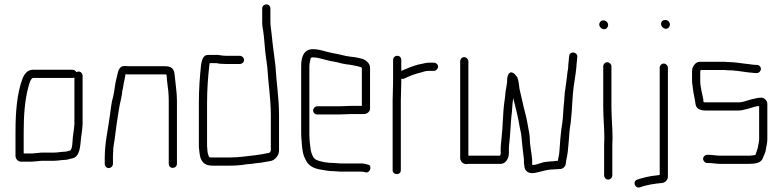

<svg xmlns="http://www.w3.org/2000/svg" viewBox="-20 -747 3534 867"><path d="M225 -58H167C153 -57 134 -54 119 -54H87V-154C87 -224 92 -294 107 -350C111 -364 116 -389 128 -395H308C311 -395 313 -396 316 -397V-188C315 -169 314 -167 312 -150L309 -128C307 -111 308 -78 298 -68C291 -66 280 -62 273 -62C258 -62 240 -58 225 -58ZM75 -17H119C133 -17 154 -20 168 -21H225C241 -21 259 -25 274 -25C285 -25 298 -31 308 -32C341 -41 342 -85 346 -124L349 -146C351 -163 352 -167 353 -187V-405C353 -415 345 -424 335 -424C332 -424 328 -423 325 -421C321 -428 315 -432 308 -432H128C104 -432 88 -411 81 -390C57 -326 50 -241 50 -154V-43C50 -30 61 -17 75 -17Z M490 -7V-34C490 -39 490 -48 491 -59C491 -70 492 -80 493 -89C499 -120 502 -156 507 -189C513 -226 518 -267 527 -302L531 -324C531 -337 536 -349 537 -360C539 -376 544 -391 546 -408C546 -409 546 -410 547 -412C554 -411 560 -411 567 -411H731C732 -408 732 -405 733 -402C733 -394 734 -386 735 -377C739 -350 742 -322 742 -292V-8C742 3 749 11 760 11C771 11 779 3 779 -8V-292C779 -331 772 -370 769 -405C767 -436 756 -448 724 -448H567C560 -448 553 -448 546 -449C514 -450 514 -423 507 -397C499 -371 498 -339 491 -311C483 -286 480 -251 476 -224C468 -163 453 -102 453 -34V-7C453 3 461 12 471 12C481 12 490 3 490 -7Z M1063 -495H1000C981 -495 965 -501 948 -499H919C897 -499 892 -476 888 -455C882 -398 878 -344 878 -282V-93C878 -86 878 -80 879 -74L881 -56C885 -21 899 1 939 1H1019C1045 1 1070 -1 1092 -5L1114 -7C1123 -8 1130 -9 1136 -10L1154 -12C1167 -13 1174 -16 1186 -17L1206 -21C1223 -26 1240 -46 1240 -67V-226C1240 -304 1228 -375 1224 -448C1219 -495 1211 -543 1207 -589C1205 -612 1201 -628 1201 -651V-708C1201 -719 1194 -727 1183 -727C1172 -727 1164 -719 1164 -708V-652C1164 -643 1164 -635 1165 -628C1170 -601 1173 -574 1175 -545C1177 -510 1183 -479 1187 -444C1191 -372 1203 -303 1203 -226V-67C1203 -65 1198 -58 1196 -57C1175 -52 1153 -49 1132 -46C1095 -42 1059 -36 1019 -36H939C934 -36 930 -36 926 -37H925C919 -47 916 -64 916 -77C915 -82 915 -88 915 -93V-282C915 -341 919 -396 925 -450L927 -462H957C969 -459 986 -458 1000 -458H1063C1073 -458 1082 -466 1082 -476C1082 -486 1073 -495 1063 -495Z M1488 -11C1459 -11 1427 -16 1407 -26C1394 -32 1386 -54 1383 -70C1380 -93 1377 -115 1377 -142V-449C1377 -457 1381 -478 1383 -484C1383 -487 1390 -488 1393 -488C1414 -488 1431 -481 1450 -477C1473 -470 1499 -468 1521 -461L1541 -457C1546 -456 1552 -456 1558 -455L1575 -452C1584 -451 1601 -446 1609 -444C1610 -444 1614 -441 1614 -439V-269H1569C1556 -269 1522 -267 1507 -267H1412C1403 -267 1394 -258 1394 -248C1394 -238 1403 -230 1412 -230H1507C1521 -230 1556 -232 1569 -232H1623C1637 -232 1651 -242 1651 -257V-440C1651 -449 1648 -458 1641 -465C1627 -482 1606 -484 1581 -489L1563 -491C1536 -494 1510 -503 1483 -507C1453 -512 1426 -525 1393 -525C1352 -525 1340 -490 1340 -449V-142C1340 -131 1341 -120 1342 -110C1344 -76 1347 -49 1360 -26C1372 1 1396 14 1429 19C1448 22 1465 26 1488 26C1499 26 1507 28 1518 28H1610C1619 28 1624 29 1630 31C1652 37 1663 -1 1640 -4C1632 -7 1622 -9 1610 -9H1518C1508 -9 1499 -11 1488 -11Z M1755 -476V-374C1755 -351 1753 -319 1753 -294V21C1753 32 1761 39 1772 39C1783 39 1790 32 1790 21V-295C1790 -320 1792 -351 1792 -374V-392C1797 -390 1802 -390 1807 -393C1827 -403 1853 -413 1878 -419C1890 -422 1901 -427 1914 -427H1940C1949 -427 1958 -436 1958 -446C1958 -456 1949 -464 1940 -464H1912C1905 -463 1898 -462 1891 -460L1871 -456C1843 -449 1816 -437 1792 -427V-476C1792 -487 1785 -495 1774 -495C1763 -495 1755 -487 1755 -476Z M2058 -470V-33C2058 -18 2071 -6 2086 -6C2092 -7 2098 -7 2104 -7H2241C2263 -7 2278 -31 2278 -56V-77C2278 -94 2281 -105 2282 -123C2284 -155 2287 -187 2289 -219C2293 -245 2293 -275 2297 -300V-306C2308 -263 2320 -217 2327 -172C2330 -155 2334 -145 2335 -126C2338 -91 2342 -59 2346 -26V-9C2347 -2 2348 4 2349 11C2354 30 2373 39 2399 33C2425 28 2449 18 2480 18C2488 18 2502 16 2510 16C2523 16 2535 3 2535 -10C2535 -13 2536 -18 2537 -24C2550 -76 2547 -139 2557 -192C2561 -227 2563 -260 2565 -295L2567 -323C2570 -364 2580 -408 2583 -447C2583 -460 2586 -472 2586 -483L2587 -491C2587 -515 2550 -517 2550 -492L2549 -485C2549 -472 2546 -462 2546 -449C2546 -434 2543 -429 2542 -417L2540 -399C2539 -387 2532 -340 2530 -326C2529 -307 2527 -282 2525 -265C2523 -232 2521 -195 2515 -165C2511 -136 2509 -105 2507 -76L2505 -52L2501 -32C2500 -28 2500 -24 2499 -21C2493 -21 2486 -19 2480 -19C2467 -19 2458 -17 2445 -16C2423 -14 2407 -2 2384 -2C2383 -5 2383 -7 2383 -10V-27C2380 -61 2372 -92 2372 -128C2371 -139 2370 -148 2368 -156C2363 -182 2359 -209 2352 -235C2342 -271 2335 -310 2326 -345C2323 -365 2323 -379 2316 -398L2308 -408C2303 -415 2296 -419 2290 -420C2277 -423 2269 -400 2270 -383C2270 -378 2270 -374 2269 -371L2267 -357C2266 -348 2262 -333 2262 -323L2260 -304C2254 -268 2252 -229 2250 -191L2248 -159L2245 -126C2244 -108 2241 -94 2241 -77V-56C2241 -51 2240 -47 2238 -44H2095V-470C2095 -480 2086 -489 2076 -489C2066 -489 2058 -480 2058 -470Z M2704 -448V-265C2704 -217 2709 -169 2709 -122C2708 -107 2708 -93 2708 -79V45C2708 55 2716 64 2726 64C2736 64 2745 55 2745 45V-79C2745 -93 2745 -107 2746 -122C2746 -170 2741 -217 2741 -265V-448C2741 -457 2732 -466 2722 -466C2712 -466 2704 -457 2704 -448ZM2686 -636C2686 -625 2698 -615 2708 -615C2718 -615 2726 -624 2726 -634C2726 -646 2716 -655 2704 -655C2694 -655 2686 -646 2686 -636Z M2959 -442V43C2956 44 2951 44 2945 45C2914 48 2884 55 2858 64C2835 71 2846 105 2869 99C2898 88 2937 82 2972 79C2985 76 2996 65 2996 50V-442C2996 -451 2987 -460 2977 -460C2967 -460 2959 -451 2959 -442ZM2965 -639C2965 -628 2976 -617 2987 -617C2997 -617 3005 -626 3005 -636C3005 -647 2996 -657 2984 -657C2973 -657 2965 -650 2965 -639Z M3105 -425V-383C3105 -371 3108 -359 3109 -347L3111 -331C3115 -314 3118 -294 3121 -276C3124 -256 3142 -248 3166 -248H3317C3331 -248 3338 -252 3350 -254C3367 -257 3389 -268 3408 -268V-118C3408 -107 3404 -96 3403 -86C3401 -72 3395 -60 3391 -47L3375 -45C3370 -44 3364 -44 3358 -44H3232C3215 -44 3195 -48 3180 -48H3174C3164 -48 3155 -40 3155 -30C3155 -20 3164 -11 3173 -11H3179C3196 -11 3213 -7 3232 -7H3358C3388 -7 3415 -10 3424 -31C3427 -41 3434 -53 3437 -64C3439 -82 3445 -98 3445 -118V-278C3445 -292 3432 -306 3418 -306C3404 -306 3393 -303 3380 -300C3360 -296 3338 -285 3317 -285H3166C3163 -285 3160 -285 3157 -286C3156 -290 3156 -294 3156 -298C3151 -324 3142 -353 3142 -383V-424C3142 -425 3143 -428 3144 -431H3243C3250 -431 3256 -431 3263 -430C3296 -430 3329 -424 3360 -420C3369 -420 3383 -417 3391 -417H3398C3407 -417 3416 -426 3416 -436C3416 -446 3407 -454 3398 -454H3391C3383 -454 3373 -456 3365 -457C3332 -460 3300 -467 3264 -467C3257 -468 3251 -468 3244 -468H3140C3121 -468 3105 -447 3105 -425Z"/></svg>

Font: Electronic
Style: SeLt
Weight: 300
Version: Version 1.011